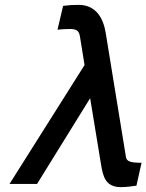

<svg xmlns="http://www.w3.org/2000/svg" viewBox="-20 -755 601 788"><path d="M395 -78C403 -31 413 13 476 13C497 13 521 10 540 7L561 -87C517 -87 500 -92 497 -110L414 -619C404 -683 372 -735 303 -735C278 -735 264 -734 239 -731L216 -633C230 -635 256 -636 266 -636C294 -636 304 -629 308 -606L327 -488L19 0H132L350 -352Z"/></svg>

Font: Perun Medium Italic
Style: Regular
Weight: 500
Italic angle: -12°
Foundry: Copyright (c) Stefan Peev, Context Ltd, 2016
Version: Version 1.026